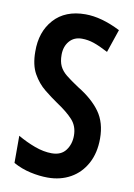

<svg xmlns="http://www.w3.org/2000/svg" viewBox="-84 -778 586 842"><g transform="rotate(10 209.5 -357.0)"><path d="M385 -198Q385 -134 359.5 -87Q334 -40 289.5 -15Q245 10 188 10Q151 10 110.5 1Q70 -8 34 -28V-149Q72 -127 111.5 -112.5Q151 -98 187 -98Q229 -98 249.5 -125.5Q270 -153 270 -191Q270 -233 244.5 -261Q219 -289 172 -320Q144 -339 113 -364Q82 -389 60.5 -427Q39 -465 39 -525Q38 -613 88 -668.5Q138 -724 228 -724Q299 -724 384 -681L349 -578Q311 -598 284.5 -607Q258 -616 231 -616Q196 -616 175.5 -592Q155 -568 155 -531Q155 -501 164.5 -481Q174 -461 195 -444Q216 -427 251 -404Q317 -364 351 -316.5Q385 -269 385 -198Z"/></g></svg>

Font: Noto Sans Sinhala ExtraCondensed SemiBold
Style: Regular
Weight: 600
Width: 2
Designer: Jelle Bosma - Monotype Design Team
Foundry: Monotype Imaging Inc.
Version: Version 2.006; ttfautohint (v1.8.4.7-5d5b)